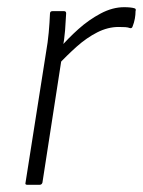

<svg xmlns="http://www.w3.org/2000/svg" viewBox="-20 -514 398 534"><path d="M56 0Q49 0 51 -6L108 -368Q113 -396 115.5 -423.5Q118 -451 119 -476Q119 -483 126 -483H158Q164 -483 164 -477Q163 -455 161 -429.5Q159 -404 154 -378L152 -355L98 -6Q96 0 90 0ZM139 -331 146 -380Q169 -407 198 -433Q227 -459 260 -476.5Q293 -494 325 -494Q344 -494 354 -491Q357 -490 357.5 -488Q358 -486 357 -483Q357 -473 355 -462Q353 -451 349 -441Q347 -434 341 -436Q336 -438 328.5 -438.5Q321 -439 310 -439Q280 -439 250.5 -424Q221 -409 193.5 -384.5Q166 -360 139 -331Z"/></svg>

Font: Sofia Sans Semi Condensed Light
Style: Italic
Weight: 300
Italic angle: -9°
Version: Version 4.100